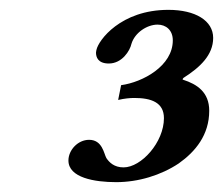

<svg xmlns="http://www.w3.org/2000/svg" viewBox="-20 -729 453 390"><path d="M231 -389C212 -389 202 -399 196 -408C191 -417 188 -445 161 -445C138 -445 119 -424 119 -403C119 -368 172 -359 216 -359C261 -359 307 -373 343 -397C377 -421 405 -455 405 -504C405 -542 380 -558 352 -567C351 -567 351 -568 351 -568C351 -569 352 -570 353 -571C386 -592 413 -617 413 -652C413 -687 377 -709 322 -709C225 -709 180 -647 176 -628C176 -627 175 -625 175 -622C175 -613 179 -600 201 -600C228 -600 244 -626 247 -640C254 -663 279 -679 300 -679C317 -679 331 -668 331 -647C331 -595 270 -562 226 -556L220 -526C233 -529 244 -530 253 -530C287 -530 313 -521 313 -489C313 -440 267 -389 231 -389Z"/></svg>

Font: Libertinus Serif
Style: Bold Italic
Weight: 700
Italic angle: -12°
Designer: Philipp H. Poll, Khaled Hosny
Foundry: Caleb Maclennan
Version: Version 7.050;RELEASE